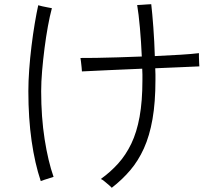

<svg xmlns="http://www.w3.org/2000/svg" viewBox="-20 -823 1040 914"><path d="M512 71Q509 67 498.5 58Q488 49 477 40Q466 31 460 29Q506 -4 542.5 -44.5Q579 -85 605 -139Q631 -193 644.5 -267Q658 -341 658 -442Q658 -455 658 -468.5Q658 -482 657 -496Q574 -492 496 -489Q418 -486 370 -483Q370 -489 368.5 -502.5Q367 -516 365.5 -529.5Q364 -543 363 -547Q391 -547 437.5 -547.5Q484 -548 540.5 -550Q597 -552 655 -554Q652 -624 646 -691Q640 -758 633 -799Q638 -799 652.5 -800Q667 -801 681 -802Q695 -803 700 -803Q705 -760 710 -692.5Q715 -625 717 -556Q784 -559 840 -562.5Q896 -566 927 -570Q927 -566 927 -552Q927 -538 928 -524.5Q929 -511 929 -507Q893 -506 837.5 -503Q782 -500 719 -498Q720 -483 720 -469.5Q720 -456 720 -442Q720 -336 706 -256Q692 -176 665 -116.5Q638 -57 599.5 -12Q561 33 512 71ZM174 39Q146 -44 130.5 -152Q115 -260 115 -389Q115 -436 119 -491.5Q123 -547 130 -604Q137 -661 145.5 -711.5Q154 -762 162 -798Q168 -796 181.5 -793Q195 -790 208.5 -787.5Q222 -785 227 -784Q217 -747 208 -697.5Q199 -648 192 -593.5Q185 -539 180.5 -486Q176 -433 176 -389Q176 -265 192.5 -160Q209 -55 235 19Q231 20 217.5 24.5Q204 29 191 33Q178 37 174 39Z"/></svg>

Font: Zen Kaku Gothic Antique
Style: Regular
Weight: 400
Designer: Yoshimichi Ohira
Foundry: Positype
Version: Version 1.001